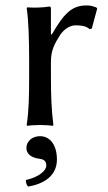

<svg xmlns="http://www.w3.org/2000/svg" viewBox="-20 -459 395 705"><path d="M167 -334V-425C167 -433 166 -435 161 -435C139 -431 103 -430 80 -432L78 -429C85 -386 87 -310 87 -235V-180C87 -105 86 -54 78 0L80 3C92 1 115 0 127 0C139 0 162 1 174 3L176 0C169 -57 167 -104 167 -180V-232C167 -274 180 -298 201 -331C216 -353 238 -366 257 -366C277 -366 296 -364 309 -352L317 -354L337 -428L333 -432C316 -437 315 -439 297 -439C243 -439 214 -408 170 -332ZM127 41C98 41 77 60 77 84C77 111 102 120 119 123C137 125 150 129 150 149C150 167 124 191 75 202C75 211 77 220 83 226C140 217 189 187 189 127C189 75 165 41 127 41Z"/></svg>

Font: Libertinus Sans
Style: Regular
Weight: 400
Designer: Philipp H. Poll, Khaled Hosny
Foundry: Caleb Maclennan
Version: Version 7.050;RELEASE